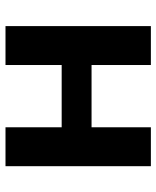

<svg xmlns="http://www.w3.org/2000/svg" viewBox="46 -626 579 712"><g transform="rotate(-90 336.0 -269.5)"><path d="M76.2 -539.1H220.5V-330.8H451.4V-539.1H595.7V0H451.4V-220H220.5V0H76.2Z"/></g></svg>

Font: Min Sans VF VF
Style: Regular
Weight: 400
Designer: Jinseong-Kim, NotoSansCJK, Nunito
Foundry: Jinseong-Kim
Version: Version 1.420;Glyphs 3.1.2 (3151)